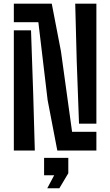

<svg xmlns="http://www.w3.org/2000/svg" viewBox="-20 -820 601 1046"><path d="M292.2 0 239.5 -274.5 189 -699.1H55.4V-800H262L312.1 -540.3L372.7 -101.9H505.1V0ZM55.4 0V-654.6H149L161 -305.7L169.7 0ZM410.5 -146.4 398 -486.7 389.8 -800H505.1V-146.4ZM237.4 205.8 275.1 135H220.2V40H352.1V123.9L303.3 205.8Z"/></svg>

Font: Big Shoulders Stencil Text Thin
Style: Regular
Weight: 100
Designer: Patric King
Foundry: XO Type Co
Version: Version 2.001